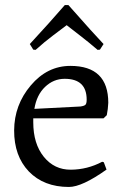

<svg xmlns="http://www.w3.org/2000/svg" viewBox="-20 -723 488 755"><path d="M110.8 -257.8V-242.2Q110.8 -157.7 152.3 -106.4Q193.8 -55.2 258.8 -55.7Q323.7 -56.2 381.8 -86.9L388.2 -85L398.9 -56.2Q302.7 12.2 251 12.2Q152.3 12.2 93.3 -48.8Q35.2 -109.9 35.6 -210.4Q36.1 -310.5 101.1 -387.2Q166 -463.9 256.8 -463.9Q405.8 -463.9 405.8 -318.8Q404.8 -294.4 399.9 -270L387.2 -257.8ZM320.8 -331.1Q320.8 -413.1 234.4 -413.1Q190.4 -413.1 157.2 -381.3Q124 -349.6 115.2 -294.9L295.9 -304.2Q311 -306.2 315.9 -311Q320.8 -315.9 320.8 -331.1ZM249 -703.1Q352.5 -585.9 387.2 -549.8L373 -527.8L363.8 -526.9Q328.1 -557.6 294.9 -583Q261.7 -608.4 242.2 -624Q221.2 -607.9 188.5 -583.5Q155.8 -559.1 120.1 -526.9L110.8 -527.8L97.2 -549.8Q175.8 -634.8 234.9 -703.1Z"/></svg>

Font: Alegreya-Regular
Style: Regular
Weight: 400
Designer: Juan Pablo del Peral
Foundry: Juan Pablo del Peral
Version: Version 1.003